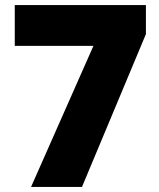

<svg xmlns="http://www.w3.org/2000/svg" viewBox="-20 -734 626 754"><path d="M102 0 347 -554H38V-714H553V-600L302 0Z"/></svg>

Font: Noto Sans Hebrew Thin Black
Style: Regular
Weight: 900
Version: Version 3.001